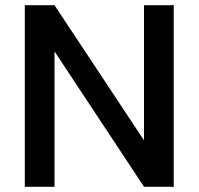

<svg xmlns="http://www.w3.org/2000/svg" viewBox="-20 -716 761 736"><path d="M189 0V-519L532 0H646V-696H532V-178L189 -696H75V0Z"/></svg>

Font: Poppins Medium
Style: Regular
Weight: 500
Designer: Ninad Kale (Devanagari), Jonny Pinhorn (Latin)
Foundry: Indian Type Foundry
Version: 4.004